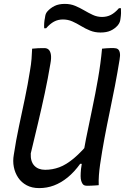

<svg xmlns="http://www.w3.org/2000/svg" viewBox="-20 -950 642 986"><path d="M487 1Q477 2 467.5 2.5Q458 3 448 3.5Q438 4 428 4Q420 4 414 2Q408 0 404 -6Q400 -12 397 -21.5Q394 -31 394 -46Q394 -61 396 -82Q406 -159 421.5 -236Q437 -313 453.5 -391Q470 -469 483.5 -546.5Q497 -624 504 -700Q515 -701 525 -702Q535 -703 545 -703Q555 -703 565 -703Q578 -703 585.5 -697.5Q593 -692 595.5 -678.5Q598 -665 594 -643Q583 -575 570 -507.5Q557 -440 543 -373.5Q529 -307 516.5 -240Q504 -173 494 -105Q490 -77 488 -50.5Q486 -24 487 1ZM181 16Q144 16 117 1.5Q90 -13 73.5 -37.5Q57 -62 51 -92.5Q45 -123 51 -156Q62 -229 77.5 -301.5Q93 -374 108 -445.5Q123 -517 134 -587Q140 -621 142 -648Q144 -675 145 -700Q161 -702 176.5 -702.5Q192 -703 208 -703Q222 -703 230.5 -694.5Q239 -686 241.5 -668.5Q244 -651 239 -624Q226 -546 210 -471.5Q194 -397 176 -321Q158 -245 138 -162Q136 -121 156 -99.5Q176 -78 212 -78Q249 -78 284.5 -91Q320 -104 360 -137.5Q400 -171 450 -232L426 -107L392 -109Q361 -66 327 -38.5Q293 -11 257 2.5Q221 16 181 16ZM504 -863Q529 -863 549.5 -873.5Q570 -884 591 -908H601Q602 -896 601.5 -882.5Q601 -869 599 -856Q598 -845 595 -837Q592 -829 585 -820Q569 -802 548 -792.5Q527 -783 496 -783Q467 -783 442.5 -793Q418 -803 396 -816.5Q374 -830 351.5 -840Q329 -850 303 -850Q278 -850 257.5 -839Q237 -828 217 -805H207Q206 -817 207 -831.5Q208 -846 211 -859Q212 -869 214.5 -876.5Q217 -884 223 -891Q239 -909 260.5 -919.5Q282 -930 313 -930Q342 -930 366 -920Q390 -910 412 -897Q434 -884 456.5 -873.5Q479 -863 504 -863Z"/></svg>

Font: Rec Mono Semicasual
Style: Italic
Weight: 400
Italic angle: -10°
Version: Version 1.085; ttfautohint (v1.8.4.7-5d5b)